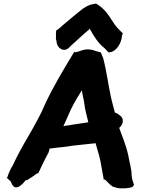

<svg xmlns="http://www.w3.org/2000/svg" viewBox="-20 -999 779 1063"><path d="M16 -16 40 6C63 82 120 1 122 -1C122 -1 125 -2 125 -2C125 -2 129 -1 129 -1C148 -12 169 -27 188 -41L190 -36C207 -71 225 -111 249 -155L255 -177C264 -177 272 -178 283 -180C310 -183 344 -186 387 -193C428 -198 467 -201 509 -206C523 -155 535 -126 543 -68C548 -40 552 -18 555 -2C555 -2 559 -7 559 -7C559 -7 564 -2 564 -2C574 6 587 24 607 36L609 35L626 41C652 47 695 44 713 36L722 25L713 -3C711 -9 711 -16 709 -26C708 -70 698 -91 691 -135C677 -200 658 -239 640 -291C664 -310 669 -346 641 -362C635 -367 628 -372 616 -376C607 -408 600 -438 594 -462C580 -527 569 -611 551 -678L538 -709L508 -717C500 -721 486 -724 477 -725C447 -729 421 -715 408 -712C408 -712 396 -709 396 -709C396 -709 391 -712 391 -712C335 -619 277 -525 228 -419C215 -389 204 -365 192 -344C178 -317 161 -286 137 -245C101 -183 77 -140 50 -82C37 -62 27 -38 20 -16ZM291 -830C290 -820 289 -806 290 -791L289 -786L292 -775C293 -765 295 -755 299 -747C312 -724 340 -712 363 -736L374 -747C405 -774 442 -810 476 -838C476 -840 478 -842 478 -844V-836L480 -834C500 -798 523 -760 559 -732L581 -709L591 -710C623 -715 653 -759 655 -800L660 -815L651 -823C643 -831 636 -838 627 -848C597 -883 576 -939 522 -973L511 -979L500 -977C469 -973 446 -956 431 -945C397 -918 363 -889 326 -858C319 -851 306 -840 302 -837ZM331 -301C339 -319 348 -336 358 -361C378 -407 397 -442 422 -481C426 -487 429 -492 433 -499C437 -478 441 -454 445 -438C450 -394 459 -363 469 -322C425 -316 373 -307 331 -301Z"/></svg>

Font: Hussar Pisanka
Style: BlkKur
Weight: 700
Designer: Robert Jablonski
Foundry: Cannot Into Space Fonts
Version: Version 1.070